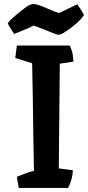

<svg xmlns="http://www.w3.org/2000/svg" viewBox="-20 -924 433 944"><path d="M323 -700Q322 -700 323.5 -698Q325 -696 327.5 -689.5Q330 -683 333 -674Q339 -658 341 -621Q290 -613 274 -611L269 -96L338 -87Q338 -46 315 0H72L63 -55Q119 -78 147 -84Q146 -143 144 -250Q141 -490 138 -613L55 -639L63 -700ZM50 -757Q31 -782 18 -810Q36 -835 109 -890Q128 -904 146 -904Q164 -904 209 -884Q254 -864 271 -860Q359 -902 360 -903Q384 -869 393 -850Q365 -809 300 -767Q280 -753 265 -753Q242 -760 203 -776.5Q164 -793 144 -798Q129 -789 97 -776.5Q65 -764 50 -757Z"/></svg>

Font: Inika
Style: Bold
Weight: 700
Version: Version 1.001